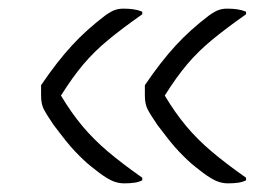

<svg xmlns="http://www.w3.org/2000/svg" viewBox="-20 -522 640 444"><path d="M309 -111V-105Q301 -101 291 -99.5Q281 -98 267 -98Q254 -98 241.5 -103Q229 -108 210 -122Q201 -129 192 -136Q183 -143 173.5 -152Q164 -161 153.5 -172Q143 -183 131 -198Q119 -213 104 -233Q87 -258 81 -270Q75 -282 75 -301Q75 -307 75 -313Q75 -319 75 -325Q94 -353 111.5 -375.5Q129 -398 146.5 -417Q164 -436 183 -453Q202 -470 223 -486Q237 -496 246 -499Q255 -502 265 -502Q278 -502 288.5 -500.5Q299 -499 309 -495V-489Q262 -456 230 -429.5Q198 -403 173 -373.5Q148 -344 121 -301Q145 -261 170.5 -230.5Q196 -200 229 -172Q262 -144 309 -111ZM549 -111V-105Q541 -101 531 -99.5Q521 -98 507 -98Q494 -98 481.5 -103Q469 -108 450 -122Q441 -129 432 -136Q423 -143 413.5 -152Q404 -161 393.5 -172Q383 -183 371 -198Q359 -213 344 -233Q327 -258 321 -270Q315 -282 315 -301Q315 -307 315 -313Q315 -319 315 -325Q334 -353 351.5 -375.5Q369 -398 386.5 -417Q404 -436 423 -453Q442 -470 463 -486Q477 -496 486 -499Q495 -502 505 -502Q518 -502 528.5 -500.5Q539 -499 549 -495V-489Q502 -456 470 -429.5Q438 -403 413 -373.5Q388 -344 361 -301Q385 -261 410.5 -230.5Q436 -200 469 -172Q502 -144 549 -111Z"/></svg>

Font: Recursive Casual Light
Style: Regular
Weight: 300
Version: Version 1.047